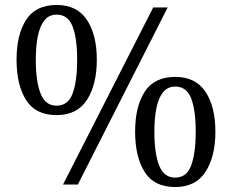

<svg xmlns="http://www.w3.org/2000/svg" viewBox="-20 -744 935 774"><path d="M234 0 597.7 -714H656L293.7 0ZM208 -280Q123.3 -280 85 -341Q46.7 -402 46.7 -503Q46.7 -604 85.2 -664Q123.7 -724 209 -724Q290 -724 330.2 -664.2Q370.3 -604.3 370.3 -503Q370.3 -403.3 330.8 -341.7Q291.3 -280 208 -280ZM207.7 -318Q255 -318 273 -367.8Q291 -417.7 291 -503Q291 -590.3 272.5 -637.7Q254 -685 208.7 -685Q178 -685 159.7 -662.7Q141.3 -640.3 132.8 -599.5Q124.3 -558.7 124.3 -503Q124.3 -415.3 143.7 -366.7Q163 -318 207.7 -318ZM686 10Q601.3 10 563 -51Q524.7 -112 524.7 -213Q524.7 -314 563.2 -374Q601.7 -434 687 -434Q768 -434 808.2 -374.2Q848.3 -314.3 848.3 -213Q848.3 -113.3 808.8 -51.7Q769.3 10 686 10ZM685.7 -28Q733 -28 751 -77.8Q769 -127.7 769 -213Q769 -300.3 750.5 -347.7Q732 -395 686.7 -395Q656 -395 637.7 -372.7Q619.3 -350.3 610.8 -309.5Q602.3 -268.7 602.3 -213Q602.3 -125.3 621.7 -76.7Q641 -28 685.7 -28Z"/></svg>

Font: Noto Serif Hentaigana ExtraLight
Style: Regular
Weight: 200
Designer: Kazuhiro Yamada
Foundry: nipponia
Version: Version 1.000